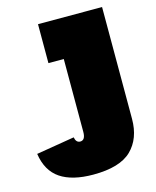

<svg xmlns="http://www.w3.org/2000/svg" viewBox="-270 -662 786 967"><g transform="rotate(-15 123.0 -178.0)"><path d="M22 -580H356V3Q356 105.5 295.5 164.8Q235 224 96 224Q-14 224 -75.8 182.2Q-137.5 140.5 -151 50L48 17Q50.5 31 57.2 38.5Q64 46 75 46Q88.5 46 95.2 35.2Q102 24.5 102 3V-377H22Z"/></g></svg>

Font: Hepta Slab Black
Style: Regular
Weight: 900
Designer: Michael LaGattuta
Foundry: Michael LaGattuta
Version: Version 1.102